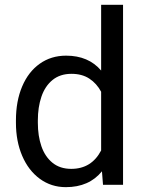

<svg xmlns="http://www.w3.org/2000/svg" viewBox="-20 -770 604 800"><path d="M492.7 -750V0H409.2L404.8 -56.2Q351.1 9.8 254.4 9.8Q193.4 9.8 146 -24.9Q98.6 -59.6 72.5 -120.6Q46.4 -181.6 46.4 -258.3V-268.6Q46.4 -348.6 72.3 -409.7Q98.1 -470.7 145.5 -504.4Q192.9 -538.1 255.4 -538.1Q348.6 -538.1 401.4 -476.1V-750ZM401.4 -143.1V-387.7Q382.8 -422.4 352.3 -442.4Q321.8 -462.4 277.8 -462.4Q230.5 -462.4 199 -436.8Q167.5 -411.1 152.6 -367.2Q137.7 -323.2 137.7 -268.6V-258.3Q137.7 -203.6 152.6 -160.4Q167.5 -117.2 198.7 -91.8Q230 -66.4 276.9 -66.4Q361.3 -66.4 401.4 -143.1Z"/></svg>

Font: Heebo
Style: Regular
Weight: 400
Designer: Oded Ezer
Foundry: Meir Sadan
Version: Version 2.001; ttfautohint (v1.5.14-ce02) -l 8 -r 50 -G 200 